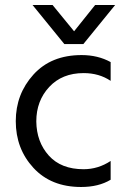

<svg xmlns="http://www.w3.org/2000/svg" viewBox="-20 -736 511 767"><path d="M422 -18Q374 11 304 11Q184 11 113.5 -65.5Q43 -142 43 -252Q43 -360 113.5 -438Q184 -516 306 -516Q371 -516 422 -488V-413Q376 -444 314 -444Q228 -444 176.5 -388.5Q125 -333 125 -251Q126 -169 175 -114.5Q224 -60 314 -60Q372 -60 422 -93ZM313 -560H237L110 -716H190L276 -611L360 -716H440Z"/></svg>

Font: Hind Vadodara
Style: Regular
Weight: 400
Designer: Hitesh Malaviya
Foundry: Indian Type Foundry
Version: Version 1.001;PS 1.0;hotconv 1.0.86;makeotf.lib2.5.63406; tt